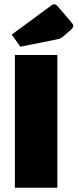

<svg xmlns="http://www.w3.org/2000/svg" viewBox="-20 -884 365 904"><path d="M50 -625H250V0H50ZM76 -664 35 -721 224 -860Q229 -864 235 -864Q243 -864 253 -853L316 -779Q325 -769 325 -762Q325 -754 314 -744L276 -711Q270 -706 264.5 -703.5Q259 -701 250 -699Z"/></svg>

Font: Changa ExtraLight ExtraBold
Style: Regular
Weight: 800
Version: Version 3.002; ttfautohint (v1.8.2)